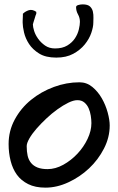

<svg xmlns="http://www.w3.org/2000/svg" viewBox="-20 -859 542 881"><path d="M19.5 -198.2Q19.5 -258.8 47.9 -311Q76.2 -363.3 122.6 -400.9Q168.9 -438.5 227.1 -460Q285.2 -481.4 344.7 -481.4Q377.9 -481.4 403.8 -460Q429.7 -438.5 447.3 -407.7Q464.8 -377 474.1 -342.8Q483.4 -308.6 483.4 -283.2Q483.4 -228.5 457 -177.2Q430.7 -126 388.7 -86.4Q346.7 -46.9 293.9 -22.5Q241.2 2 188.5 2Q141.6 2 109.4 -14.2Q77.1 -30.3 57.6 -57.1Q38.1 -84 28.8 -120.6Q19.5 -157.2 19.5 -198.2ZM102.5 -188.5Q102.5 -163.1 106.9 -144Q111.3 -125 122.6 -111.3Q133.8 -97.7 152.3 -90.3Q170.9 -83 198.2 -83Q234.4 -83 270.5 -103Q306.6 -123 335.4 -153.8Q364.3 -184.6 381.8 -221.7Q399.4 -258.8 399.4 -293.9Q399.4 -309.6 396.5 -328.1Q393.6 -346.7 386.7 -362.3Q379.9 -377.9 367.2 -388.7Q354.5 -399.4 335 -399.4Q317.4 -399.4 293.5 -387.7Q269.5 -376 243.7 -357.4Q217.8 -338.9 192.9 -315.4Q168 -292 147.5 -268.6Q127 -245.1 114.7 -223.6Q102.5 -202.1 102.5 -188.5ZM84 -754.9V-762.7Q84 -768.6 84.5 -775.4Q85 -782.2 85 -788.1V-795.9Q95.7 -806.6 111.8 -812Q127.9 -817.4 146.5 -804.7V-795.9Q145.5 -794.9 143.1 -787.6Q140.6 -780.3 138.2 -771.5Q135.7 -762.7 133.3 -755.9Q130.9 -749 130.9 -747.1Q130.9 -735.4 136.7 -716.8Q142.6 -698.2 155.3 -680.7Q168 -663.1 187 -649.9Q206.1 -636.7 232.4 -636.7Q266.6 -636.7 289.1 -650.4Q311.5 -664.1 324.2 -683.6Q336.9 -703.1 341.8 -724.1Q346.7 -745.1 346.7 -758.8Q346.7 -777.3 337.9 -793Q329.1 -808.6 329.1 -826.2Q329.1 -833 338.9 -835.9Q348.6 -838.9 359.4 -838.9Q382.8 -838.9 393.1 -829.1Q403.3 -819.3 406.2 -805.7Q409.2 -792 408.7 -777.3Q408.2 -762.7 408.2 -754.9Q408.2 -735.4 398.9 -708Q389.6 -680.7 369.1 -655.3Q348.6 -629.9 316.4 -612.3Q284.2 -594.7 238.3 -594.7Q189.5 -594.7 159.7 -613.3Q129.9 -631.8 113.3 -657.2Q96.7 -682.6 90.3 -710Q84 -737.3 84 -754.9Z"/></svg>

Font: Gloria Hallelujah
Style: Regular
Weight: 400
Designer: Kimberly Geswein
Foundry: Kimberly Geswein
Version: Version 1.004 2010